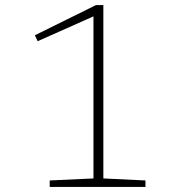

<svg xmlns="http://www.w3.org/2000/svg" viewBox="-20 -737 690 757"><path d="M348.5 -33.5V-672.5L128.5 -574.5L117.5 -598L358.5 -717H387.5V-33.5L553.5 -25.5V0H176V-25.5Z"/></svg>

Font: Newsreader 6pt ExtraLight
Style: Regular
Weight: 275
Designer: Hugues Gentile
Foundry: Production Type
Version: Version 1.003; ttfautohint (v1.8.3)